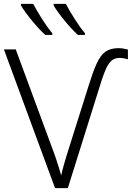

<svg xmlns="http://www.w3.org/2000/svg" viewBox="-20 -968 678 988"><path d="M255.9 -948.2V-939.9C279.3 -899.4 338.4 -826.7 380.9 -788.1H417V-797.4C385.3 -833.5 340.8 -905.8 318.8 -948.2ZM87.9 -948.2V-939.9C111.3 -899.4 170.4 -826.7 212.9 -788.1H249V-797.4C217.3 -833.5 172.9 -905.8 150.9 -948.2ZM596.2 -669.9C610.4 -669.9 623 -667 638.2 -663.1V-712.9C623 -716.8 607.4 -720.2 589.8 -720.2C562 -720.2 539.1 -713.9 522 -701.7C487.3 -676.8 465.8 -621.6 435.1 -523.9L337.9 -215.8C325.7 -178.2 316.9 -148.9 311 -127.9C304.7 -106.9 299.3 -85.9 294.9 -64.9C291 -79.1 287.1 -92.3 283.2 -105C274.9 -130.4 266.1 -160.6 247.1 -210L61 -713.9H0L263.2 0H329.1L491.2 -517.1C526.4 -631.8 544.9 -669.9 596.2 -669.9Z"/></svg>

Font: Noto Reveo Sans
Style: Regular
Weight: 300
Designer: Monotype Design Team
Foundry: Monotype Imaging Inc.
Version: Version 2.007